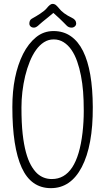

<svg xmlns="http://www.w3.org/2000/svg" viewBox="-20 -956 541 987"><path d="M43.5 -405.8Q43.5 -568.4 98.6 -678.7Q126 -732.4 165 -764.4Q204.1 -796.4 255.1 -796.4Q306.2 -796.4 344.2 -769.8Q382.3 -743.2 407.2 -692.9Q456.1 -594.2 457 -405.8Q458 -207.5 400.4 -97.2Q343.8 11.2 241.7 11.2Q139.6 11.2 91.6 -94.2Q43.5 -199.7 43.5 -405.8ZM109.4 -565.4Q90.3 -484.4 90.3 -403.6Q90.3 -322.8 96.4 -268.1Q102.5 -213.4 113.3 -173.6Q124 -133.8 138.9 -107.2Q153.8 -80.6 170.9 -64.5Q202.6 -35.6 246.6 -35.6Q376.5 -35.6 404.3 -274.4Q410.6 -329.1 410.6 -385.7Q410.6 -442.4 407.2 -484.9Q403.8 -527.3 396.2 -566.7Q388.7 -606 376.7 -640.1Q364.7 -674.3 347.4 -699.5Q330.1 -724.6 307.1 -739Q284.2 -753.4 256.3 -753.4Q228.5 -753.4 206.1 -739Q183.6 -724.6 165.3 -699.2Q147 -673.8 133.1 -639.4Q119.1 -605 109.4 -565.4ZM282.2 -914.6Q303.7 -886.2 350.1 -864.3Q371.6 -854 371.6 -835.4Q371.6 -826.2 364.5 -820.1Q357.4 -814 348.1 -814Q333 -814 323.2 -824Q313.5 -834 304.9 -842.5Q296.4 -851.1 285.6 -861.3Q267.6 -877.9 254.4 -889.6Q240.7 -877.9 228 -867.7Q192.4 -839.4 182.6 -830.1Q166.5 -814 155 -814Q143.6 -814 137.2 -820.1Q130.9 -826.2 130.9 -834.5Q130.9 -852.5 143.1 -859.6Q155.3 -866.7 166 -872.8Q176.8 -878.9 186.5 -885.7Q210 -901.4 218.8 -912.1Q237.8 -936 249.3 -936Q260.7 -936 268.1 -929.4Q275.4 -922.9 282.2 -914.6Z"/></svg>

Font: Pompiere 
Style: Regular
Weight: 400
Designer: Karolina Lach
Foundry: Sorkin Type Co.
Version: Version 1.002